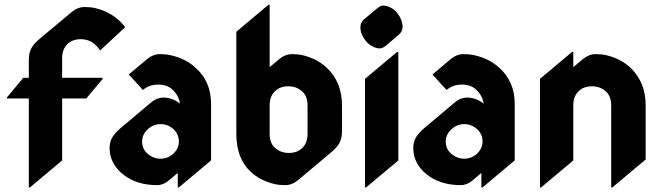

<svg xmlns="http://www.w3.org/2000/svg" viewBox="-20 -777 2808 816"><path d="M102.5 19.5V-358.4H9.8V-363.3L79.1 -446.3H102.5V-522.9Q102.5 -554.2 114.7 -574.7Q126 -593.3 149.4 -612.8L283.7 -725.1Q310.1 -747.1 338.9 -747.1Q364.3 -747.1 381.8 -743.2Q444.3 -729 487.8 -688.5Q501.5 -675.8 511.7 -661.1L405.3 -562.5Q396 -577.6 381.3 -589.8Q357.4 -610.4 323.2 -610.4Q288.1 -610.4 267.1 -589.8Q244.1 -568.4 244.1 -528.8V-446.3H416V-441.4L346.7 -358.4H244.1V-95.2L107.4 19.5Z M584 -175.3Q584 -143.6 607.4 -123.5Q632.3 -102.5 662.1 -102.5Q694.8 -102.5 718.3 -125.5Q740.2 -147 740.2 -175.3Q740.2 -207 717.3 -228Q693.8 -249.5 662.1 -249.5Q631.3 -249.5 606.9 -226.6Q584 -205.1 584 -175.3ZM740.2 19.5H735.4V-42L697.8 -10.3Q673.8 9.8 647.9 9.8Q559.6 9.8 502.7 -36.1Q445.8 -82 445.8 -148.4Q445.8 -175.8 459.5 -196.8Q471.7 -214.8 490.7 -231L623 -342.3Q647 -362.3 673.8 -362.3Q712.9 -362.3 745.1 -336.4Q739.7 -372.1 711.4 -397.5Q689.5 -417.5 651.9 -417.5Q614.3 -417.5 587.4 -394.5L527.3 -460.4L604 -524.9Q630.4 -546.9 659.2 -546.9Q684.6 -546.9 702.1 -543Q765.6 -529.8 810.1 -490.2Q877 -431.2 877 -336.4V-95.2Z M1264.2 -147.5Q1287.1 -168.9 1287.1 -208.5V-328.6Q1287.1 -368.7 1263.2 -389.6Q1239.3 -410.2 1205.1 -410.2Q1169.9 -410.2 1148.9 -389.6Q1126 -368.2 1126 -328.6V-208.5Q1126 -167.5 1149.9 -147.5Q1173.8 -127 1208 -127Q1242.2 -127 1264.2 -147.5ZM1192.4 9.8Q1167 9.8 1149.4 5.9Q1085 -8.8 1043.5 -48.8Q984.4 -105 984.4 -208.5V-642.1L1121.1 -756.8H1126V-491.7L1165.5 -524.9Q1191.9 -546.9 1220.7 -546.9Q1246.1 -546.9 1263.7 -543Q1327.6 -528.3 1369.6 -488.3Q1433.6 -427.2 1433.6 -328.6V-218.8Q1433.6 -188 1421.4 -167Q1411.1 -149.4 1386.7 -128.9L1247.6 -12.2Q1221.2 9.8 1192.4 9.8Z M1592.8 -571.3Q1583.5 -571.3 1571.8 -575.7Q1548.8 -584.5 1532.7 -605.5Q1511.7 -632.8 1511.7 -661.1Q1511.7 -682.1 1528.3 -695.8L1585 -743.2Q1597.2 -753.4 1610.4 -753.4Q1619.6 -753.4 1630.9 -749Q1654.8 -739.7 1669.9 -719.2Q1690.9 -691.9 1690.9 -663.6Q1690.9 -642.6 1674.3 -628.9L1618.2 -581.5Q1606 -571.3 1592.8 -571.3ZM1531.2 19.5V-441.9L1668 -556.6H1672.9V-95.2L1536.1 19.5Z M1874.5 -175.3Q1874.5 -143.6 1897.9 -123.5Q1922.9 -102.5 1952.6 -102.5Q1985.4 -102.5 2008.8 -125.5Q2030.8 -147 2030.8 -175.3Q2030.8 -207 2007.8 -228Q1984.4 -249.5 1952.6 -249.5Q1921.9 -249.5 1897.5 -226.6Q1874.5 -205.1 1874.5 -175.3ZM2030.8 19.5H2025.9V-42L1988.3 -10.3Q1964.4 9.8 1938.5 9.8Q1850.1 9.8 1793.2 -36.1Q1736.3 -82 1736.3 -148.4Q1736.3 -175.8 1750 -196.8Q1762.2 -214.8 1781.2 -231L1913.6 -342.3Q1937.5 -362.3 1964.4 -362.3Q2003.4 -362.3 2035.6 -336.4Q2030.3 -372.1 2002 -397.5Q1980 -417.5 1942.4 -417.5Q1904.8 -417.5 1877.9 -394.5L1817.9 -460.4L1894.5 -524.9Q1920.9 -546.9 1949.7 -546.9Q1975.1 -546.9 1992.7 -543Q2056.2 -529.8 2100.6 -490.2Q2167.5 -431.2 2167.5 -336.4V-95.2Z M2274.9 19.5V-441.9L2411.6 -556.6H2416.5V-491.7L2456.1 -524.9Q2482.4 -546.9 2511.2 -546.9Q2536.6 -546.9 2554.2 -543Q2618.2 -528.3 2660.2 -488.3Q2724.1 -427.2 2724.1 -328.6V-99.1L2582.5 19.5H2577.6V-328.6Q2577.6 -368.7 2553.7 -389.6Q2529.8 -410.2 2495.6 -410.2Q2460.4 -410.2 2439.5 -389.6Q2416.5 -368.2 2416.5 -328.6V-95.2L2279.8 19.5Z"/></svg>

Font: Gothica
Style: Bold
Weight: 700
Designer: Wojciech Kalinowski "wmk69" (wmk69@o2.pl)
Foundry: Wojciech Kalinowski "wmk69" (wmk69@o2.pl)
Version: Version 2.1.0; 2021-05-14